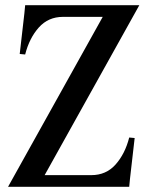

<svg xmlns="http://www.w3.org/2000/svg" viewBox="-20 -720 570 740"><path d="M401 -700H517L127 0H11ZM77 -510 56 -512 74 -669 77 -700H438V-655H223Q166 -655 129.5 -614Q93 -573 77 -510ZM89 -45H332Q389 -45 425.5 -86Q462 -127 478 -190L499 -188L481 -31L478 0H89Z"/></svg>

Font: RL Madena Variable
Style: Regular
Weight: 400
Designer: I Kadek Wantara Putra
Foundry: Roughlines ID
Version: Version 1.000;Glyphs 3.1.2 (3151)